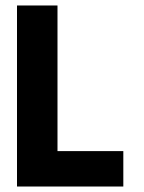

<svg xmlns="http://www.w3.org/2000/svg" viewBox="-20 -680 525 700"><path d="M42 -660H189.6V-129.1H429.6V0H42Z"/></svg>

Font: League Spartan Extralight
Style: Regular
Weight: 200
Foundry: The League of Moveable Type
Version: Version 2.300; ttfautohint (v1.8.3)